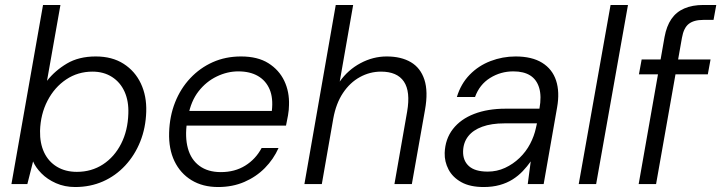

<svg xmlns="http://www.w3.org/2000/svg" viewBox="-20 -740 2900 772"><path d="M282 12Q240 12 205 -3.5Q170 -19 146.5 -43Q123 -67 113 -91L90 0H26L153 -720H223L169 -415Q201 -456 249 -484.5Q297 -513 365 -513Q431 -513 477 -483.5Q523 -454 546.5 -404Q570 -354 568 -291Q566 -226 544 -171Q522 -116 483.5 -74.5Q445 -33 394 -10.5Q343 12 282 12ZM289 -49Q348 -49 394 -79Q440 -109 467 -162Q494 -215 496 -283Q498 -333 481 -371Q464 -409 430.5 -430.5Q397 -452 352 -452Q293 -452 246 -420.5Q199 -389 171 -335Q143 -281 141 -214Q140 -164 157.5 -127Q175 -90 209 -69.5Q243 -49 289 -49Z M857 12Q795 12 750 -15.5Q705 -43 681.5 -92Q658 -141 660 -207Q662 -273 684 -328.5Q706 -384 745 -425.5Q784 -467 835.5 -490Q887 -513 949 -513Q1016 -513 1059 -486Q1102 -459 1123 -415Q1144 -371 1142 -317Q1142 -299 1138 -276Q1134 -253 1130 -235H716L726 -294H1073Q1079 -346 1064 -381Q1049 -416 1017 -434.5Q985 -453 938 -453Q894 -453 851.5 -432.5Q809 -412 778.5 -373Q748 -334 737 -275L732 -249Q723 -189 735.5 -143.5Q748 -98 782 -73Q816 -48 868 -48Q924 -48 966 -74Q1008 -100 1032 -145H1100Q1080 -100 1045 -64.5Q1010 -29 962.5 -8.5Q915 12 857 12Z M1204 0 1330 -720H1400L1346 -412Q1379 -459 1429.5 -486Q1480 -513 1535 -513Q1593 -513 1632 -490Q1671 -467 1686.5 -419.5Q1702 -372 1689 -299L1636 0H1566L1617 -291Q1631 -372 1604 -412Q1577 -452 1512 -452Q1467 -452 1427 -430Q1387 -408 1359 -366Q1331 -324 1320 -263L1274 0Z M1925 12Q1870 12 1835 -7.5Q1800 -27 1783.5 -58.5Q1767 -90 1768 -125Q1770 -181 1801 -221Q1832 -261 1886.5 -282Q1941 -303 2013 -303H2149Q2158 -353 2148 -386.5Q2138 -420 2112 -436.5Q2086 -453 2044 -453Q1993 -453 1950.5 -426.5Q1908 -400 1890 -350H1817Q1833 -403 1868.5 -439.5Q1904 -476 1952.5 -494.5Q2001 -513 2053 -513Q2119 -513 2160 -487.5Q2201 -462 2216 -416Q2231 -370 2220 -308L2166 0H2102L2114 -91Q2100 -71 2082 -52Q2064 -33 2041 -18.5Q2018 -4 1989 4Q1960 12 1925 12ZM1941 -50Q1978 -50 2010.5 -65Q2043 -80 2069 -105Q2095 -130 2111.5 -161.5Q2128 -193 2135 -226L2139 -244H2008Q1956 -244 1919 -230.5Q1882 -217 1862.5 -192Q1843 -167 1842 -132Q1841 -94 1865.5 -72Q1890 -50 1941 -50Z M2307 0 2435 -720H2505L2377 0Z M2548 0 2652 -591Q2660 -635 2679.5 -663.5Q2699 -692 2731.5 -706Q2764 -720 2808 -720H2860L2849 -660H2808Q2770 -660 2749.5 -644Q2729 -628 2722 -588L2618 0ZM2549 -441 2560 -501H2837L2826 -441Z"/></svg>

Font: DM Sans 18pt Light
Style: Italic
Weight: 300
Italic angle: -10°
Designer: Colophon Foundry, Jonny Pinhorn
Foundry: Colophon Foundry
Version: Version 4.004;gftools[0.9.30]